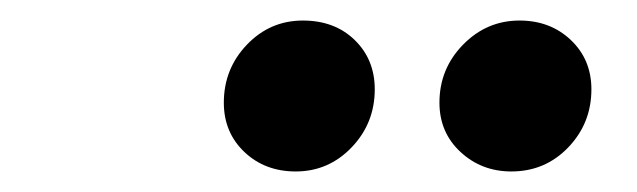

<svg xmlns="http://www.w3.org/2000/svg" viewBox="-20 -739 620 187"><path d="M268 -572Q238 -572 218 -591Q198 -610 198 -639Q198 -672 220.5 -695.5Q243 -719 275 -719Q306 -719 325.5 -700Q345 -681 345 -652Q345 -619 322.5 -595.5Q300 -572 268 -572ZM478 -572Q449 -572 428.5 -591Q408 -610 408 -639Q408 -672 431 -695.5Q454 -719 486 -719Q516 -719 536 -700Q556 -681 556 -652Q556 -619 533.5 -595.5Q511 -572 478 -572Z"/></svg>

Font: Sometype Mono SemiBold
Style: Italic
Weight: 600
Italic angle: -12°
Designer: Ryoichi Tsunekawa
Foundry: Dharma Type
Version: Version 1.001